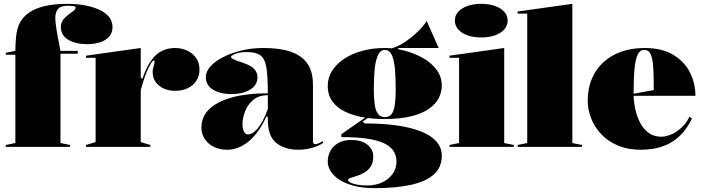

<svg xmlns="http://www.w3.org/2000/svg" viewBox="-20 -765 3662 1000"><path d="M10 0V-10L60 -20V-480H10V-490L60 -500Q60 -533 63.5 -571Q67 -609 79 -637Q95 -673 128 -697Q161 -721 211.5 -733Q262 -745 330 -745Q380 -745 422.5 -737Q465 -729 497.5 -714Q530 -699 548 -676.5Q566 -654 566 -624Q566 -595 549 -575Q532 -555 502 -545Q472 -535 433 -535Q374 -535 335.5 -558Q297 -581 297 -624Q297 -646 308.5 -661.5Q320 -677 335.5 -688Q351 -699 362.5 -708Q374 -717 374 -726Q374 -731 364.5 -733Q355 -735 333 -735Q296 -735 282 -718Q268 -701 268 -671Q268 -658 271.5 -631Q275 -604 281.5 -569.5Q288 -535 295 -500H385V-485H295V-20L345 -10V0Z M428 0V-10L478 -25V-464H428V-475L713 -515V-362L721 -354Q732 -385 744.5 -411Q757 -437 770 -453Q792 -484 822.5 -499.5Q853 -515 893 -515Q922 -515 951 -503Q980 -491 999.5 -466Q1019 -441 1019 -402Q1019 -370 1003 -345Q987 -320 958.5 -306Q930 -292 892 -292Q858 -292 831.5 -304.5Q805 -317 790 -339Q775 -361 775 -389Q775 -401 777.5 -410.5Q780 -420 782.5 -428.5Q785 -437 785 -443Q785 -450 781 -450Q775 -450 766 -435Q757 -420 740 -381Q734 -366 727 -343.5Q720 -321 713 -295V-25L763 -10V0Z M1350 -515Q1418 -515 1467 -503.5Q1516 -492 1548 -468Q1580 -444 1595 -408.5Q1610 -373 1610 -325V-32Q1610 -25 1612.5 -19.5Q1615 -14 1622 -14Q1628 -14 1638 -18Q1648 -22 1662 -30V-20Q1648 -10 1627 -2Q1606 6 1582 10.5Q1558 15 1535 15Q1463 15 1419 -20.5Q1375 -56 1375 -140Q1375 -142 1375 -143.5Q1375 -145 1375 -147.5Q1375 -150 1375 -154L1368 -160Q1350 -119 1327.5 -86.5Q1305 -54 1278.5 -31.5Q1252 -9 1223 3Q1194 15 1163 15Q1124 15 1094 0Q1064 -15 1046.5 -41Q1029 -67 1029 -101Q1029 -185 1120.5 -232Q1212 -279 1375 -279Q1375 -366 1367.5 -412.5Q1360 -459 1336.5 -476.5Q1313 -494 1265 -494Q1241 -494 1222.5 -489.5Q1204 -485 1193.5 -479Q1183 -473 1183 -469Q1183 -463 1197 -456Q1211 -449 1248 -437Q1321 -413 1321 -364Q1321 -321 1282.5 -298Q1244 -275 1185 -275Q1127 -275 1089.5 -298Q1052 -321 1052 -364Q1052 -392 1076 -419Q1100 -446 1142 -467.5Q1184 -489 1237.5 -502Q1291 -515 1350 -515ZM1375 -269Q1327 -269 1298 -244Q1269 -219 1256 -184Q1243 -149 1243 -119Q1243 -101 1246.5 -89Q1250 -77 1256.5 -71Q1263 -65 1273 -65Q1283 -65 1295 -72Q1307 -79 1320.5 -94.5Q1334 -110 1348 -135.5Q1362 -161 1375 -198Z M1932 215Q1870 215 1824 203Q1778 191 1747.5 171Q1717 151 1702 126.5Q1687 102 1687 77Q1687 44 1702 18.5Q1717 -7 1744.5 -21.5Q1772 -36 1807 -36Q1863 -36 1893.5 -11.5Q1924 13 1924 50Q1924 82 1911 102Q1898 122 1878.5 133.5Q1859 145 1839 151Q1819 157 1806 161.5Q1793 166 1793 172Q1793 180 1806.5 186.5Q1820 193 1842.5 197Q1865 201 1892 201Q1937 201 1971.5 184.5Q2006 168 2025.5 140Q2045 112 2045 76Q2045 43 2028 19Q2011 -5 1976.5 -20.5Q1942 -36 1887.5 -43.5Q1833 -51 1758 -51V-66L1894 -161L1903 -155L1869 -132L1879 -122Q1956 -122 2019.5 -115Q2083 -108 2132 -94Q2181 -80 2214 -60Q2247 -40 2264 -13.5Q2281 13 2281 45Q2281 108 2238 145Q2195 182 2116.5 198.5Q2038 215 1932 215ZM1979 -145Q1922 -145 1869.5 -154.5Q1817 -164 1776 -184Q1735 -204 1711 -237Q1687 -270 1687 -318Q1687 -361 1710 -397Q1733 -433 1773.5 -459.5Q1814 -486 1868 -500.5Q1922 -515 1984 -515Q2034 -515 2086 -501.5Q2138 -488 2182.5 -463Q2227 -438 2254 -401.5Q2281 -365 2281 -318Q2281 -286 2265.5 -255Q2250 -224 2215 -199Q2180 -174 2122 -159.5Q2064 -145 1979 -145ZM1984 -155Q2008 -155 2020 -171.5Q2032 -188 2036.5 -220Q2041 -252 2041 -298Q2041 -352 2037.5 -399Q2034 -446 2022 -475.5Q2010 -505 1984 -505Q1960 -505 1947.5 -475.5Q1935 -446 1931 -399Q1927 -352 1927 -298Q1927 -253 1931.5 -221Q1936 -189 1948.5 -172Q1961 -155 1984 -155ZM2054 -495 1987 -509Q2012 -509 2039.5 -520Q2067 -531 2093 -549Q2119 -567 2141.5 -587Q2164 -607 2180 -625.5Q2196 -644 2202 -656L2265 -515H2054Z M2486 -570Q2446 -570 2415 -581Q2384 -592 2366.5 -612Q2349 -632 2349 -658Q2349 -684 2366.5 -703.5Q2384 -723 2415 -734Q2446 -745 2486 -745Q2527 -745 2558 -734Q2589 -723 2606.5 -703.5Q2624 -684 2624 -658Q2624 -632 2606.5 -612Q2589 -592 2558 -581Q2527 -570 2486 -570ZM2321 0V-10L2371 -20V-464H2321V-475L2606 -515V-20L2656 -10V0Z M2961 -20 3011 -10V0H2676V-10L2726 -20V-694H2676V-705L2961 -745Z M3336 -515Q3429 -515 3487.5 -479Q3546 -443 3574 -386.5Q3602 -330 3602 -266H3276V-276L3385 -296Q3385 -364 3382.5 -410.5Q3380 -457 3369.5 -481Q3359 -505 3335 -505Q3315 -505 3303 -484Q3291 -463 3285.5 -413.5Q3280 -364 3280 -276Q3280 -239 3288 -200Q3296 -161 3313 -127.5Q3330 -94 3357.5 -73.5Q3385 -53 3424 -53Q3442 -53 3463.5 -60Q3485 -67 3505.5 -81Q3526 -95 3543 -114Q3560 -133 3570 -157L3584 -148Q3557 -92 3523 -59.5Q3489 -27 3452 -11Q3415 5 3380.5 10Q3346 15 3318 15Q3249 15 3197 -7.5Q3145 -30 3110.5 -67Q3076 -104 3058.5 -149.5Q3041 -195 3041 -240Q3041 -305 3063 -356Q3085 -407 3124.5 -442.5Q3164 -478 3218 -496.5Q3272 -515 3336 -515Z"/></svg>

Font: Kalnia
Style: Bold
Weight: 700
Designer: Frida Medrano
Foundry: Frida Medrano
Version: Version 1.105